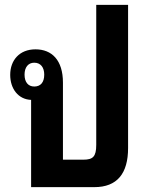

<svg xmlns="http://www.w3.org/2000/svg" viewBox="-20 -770 611 790"><path d="M507 -750H376V-174C376 -125 362 -113 323 -113H239V-430C239 -523 193 -567 126 -567C60 -567 22 -522 22 -462C22 -405 55 -361 108 -359V0H368C462 0 507 -56 507 -161ZM121 -414C96 -414 81 -432 81 -463C81 -493 96 -512 121 -512C147 -512 162 -493 162 -463C162 -431 147 -414 121 -414Z"/></svg>

Font: Noto Sans Thai Looped Condensed
Style: Bold
Weight: 700
Width: 3
Designer: Sasikarn Vongin, Ben Mitchell
Foundry: The Fontpad Ltd
Version: Version 1.001